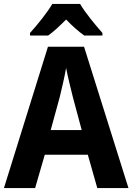

<svg xmlns="http://www.w3.org/2000/svg" viewBox="-20 -953 671 973"><path d="M386 -933H245C221 -891 167 -824 132 -786V-773H224C254 -794 282 -821 315 -854C347 -821 377 -794 407 -773H499V-786C463 -827 412 -888 386 -933ZM473 0H631L406 -716H223L0 0H158L207 -169H425ZM349 -462 394 -294H237L283 -462C293 -503 308 -567 315 -609C322 -570 340 -498 349 -462Z"/></svg>

Font: Noto Sans Lao Looped SemiCondensed
Style: Bold
Weight: 700
Width: 4
Designer: Mark Frömberg, Ben Mitchell
Foundry: The Fontpad Ltd
Version: Version 1.002